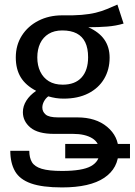

<svg xmlns="http://www.w3.org/2000/svg" viewBox="-20 -606 588 839"><path d="M493 -586 520 -503Q487 -493 449 -490Q411 -487 366 -487Q413 -466 436 -433Q459 -400 459 -354Q459 -302 435 -261.5Q411 -221 366 -198Q321 -175 258 -175Q240 -175 224 -177.5Q208 -180 191 -185Q180 -177 172.5 -163.5Q165 -150 165 -136Q165 -118 179.5 -105.5Q194 -93 234 -93H318Q399 -93 448.5 -51.5Q498 -10 498 53Q498 129 435.5 171Q373 213 251 213Q165 213 115.5 195.5Q66 178 45.5 142Q25 106 25 53H108Q108 83 119.5 102.5Q131 122 162 131.5Q193 141 251 141Q340 141 377.5 120Q415 99 415 59Q415 18 383.5 -1.5Q352 -21 299 -21H216Q146 -21 113 -48.5Q80 -76 80 -116Q80 -142 95 -166Q110 -190 138 -209Q92 -233 70.5 -268.5Q49 -304 49 -355Q49 -409 75.5 -450.5Q102 -492 148 -515.5Q194 -539 252 -539Q301 -538 336.5 -541Q372 -544 398.5 -550.5Q425 -557 447.5 -566.5Q470 -576 493 -586ZM252 -473Q217 -473 192.5 -458Q168 -443 155.5 -416.5Q143 -390 143 -355Q143 -320 156 -293Q169 -266 193.5 -251Q218 -236 254 -236Q308 -236 336.5 -267.5Q365 -299 365 -356Q365 -395 352.5 -421Q340 -447 315 -460Q290 -473 252 -473ZM548 86H265V23H548Z"/></svg>

Font: Fira Sans Variable
Style: Regular
Weight: 400
Designer: Carrois Corporate & Edenspiekermann AG
Foundry: Carrois Corporate GbR & Edenspiekermann AG
Version: Version 4.202